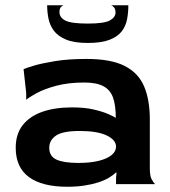

<svg xmlns="http://www.w3.org/2000/svg" viewBox="-20 -703 650 733"><path d="M237 10Q141 10 90.5 -27Q40 -64 40 -139Q40 -191 66.5 -225Q93 -259 141 -276Q189 -293 255 -293Q303 -293 337.5 -285Q372 -277 393.5 -267.5Q415 -258 422 -253Q422 -301 411.5 -330.5Q401 -360 374.5 -374Q348 -388 302 -388Q241 -388 194.5 -375.5Q148 -363 119 -347Q90 -331 80 -322V-348L70 -439Q78 -443 108 -452Q138 -461 189 -469.5Q240 -478 310 -478Q404 -478 456.5 -451Q509 -424 530.5 -372.5Q552 -321 552 -247V-60Q552 -32 558.5 -19.5Q565 -7 572 0H423V-24L425 -43L423 -45Q412 -34 395 -24Q378 -14 354.5 -6.5Q331 1 301.5 5.5Q272 10 237 10ZM279 -81Q325 -81 357 -89Q389 -97 406 -111Q423 -125 423 -143Q423 -169 387 -186Q351 -203 284 -203Q220 -203 194 -185.5Q168 -168 168 -139Q168 -106 196 -93.5Q224 -81 279 -81ZM315 -539Q263 -539 232 -552Q201 -565 185.5 -586Q170 -607 165 -632.5Q160 -658 160 -683H224Q218 -682 212.5 -676Q207 -670 207 -657Q207 -636 229.5 -624.5Q252 -613 315 -613Q378 -613 399.5 -625Q421 -637 421 -655Q421 -668 415.5 -674.5Q410 -681 404 -683H470Q470 -655 465 -629Q460 -603 444.5 -583Q429 -563 398 -551Q367 -539 315 -539Z"/></svg>

Font: Red Rose SemiBold
Style: Regular
Weight: 600
Designer: Jaikishan Patel
Version: Version 2.000